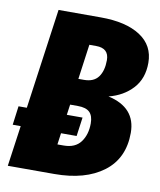

<svg xmlns="http://www.w3.org/2000/svg" viewBox="-85 -759 685 822"><g transform="rotate(10 258.0 -347.5)"><path d="M377.9 -367.2Q499 -340.3 499 -230Q499 -119.1 420.2 -59.6Q341.3 0 207 0H4.9L29.8 -176.8H-4.9L5.9 -258.8H42L103 -694.8H287.1Q396.5 -694.8 458.7 -654.3Q521 -613.8 521 -538.1Q521 -469.7 481.2 -426.5Q441.4 -383.3 377.9 -367.2ZM262.2 -418.9Q304.7 -418.9 324.5 -445.8Q344.2 -472.7 344.2 -519Q344.2 -570.8 288.1 -570.8H258.8L237.8 -418.9ZM225.1 -127Q275.4 -127 299.3 -159.2Q323.2 -191.4 323.2 -240.2Q323.2 -272.9 307.4 -288.6Q291.5 -304.2 255.9 -304.2H222.2L215.8 -258.8H284.2L272.9 -176.8H205.1L198.2 -127Z"/></g></svg>

Font: Fira Sans Compressed ExtraBold
Style: Italic
Weight: 800
Width: 3
Italic angle: -8°
Designer: Carrois Corporate & Edenspiekermann AG
Foundry: Carrois Corporate GbR & Edenspiekermann AG
Version: Version 4.203;PS 004.203;hotconv 1.0.88;makeotf.lib2.5.64775